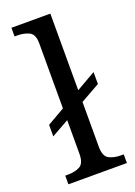

<svg xmlns="http://www.w3.org/2000/svg" viewBox="-146 -818 616 876"><g transform="rotate(-20 162.0 -380.0)"><path d="M28 0V-42H41Q75 -42 99 -54.5Q123 -67 123 -114V-277L38 -229V-285L123 -334V-650Q123 -694 98.5 -706Q74 -718 41 -718H28V-760H217V-388L311 -442V-384L217 -331V-114Q217 -67 241 -54.5Q265 -42 299 -42H312V0Z"/></g></svg>

Font: Noto Serif Makasar
Style: Regular
Weight: 400
Designer: Sérgio Martins
Version: Version 1.001; ttfautohint (v1.8.4.7-5d5b)